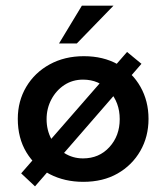

<svg xmlns="http://www.w3.org/2000/svg" viewBox="-20 -634 565 680"><path d="M481 -408 104 26 55 -20 430 -450ZM43 -213Q43 -276 73 -326.5Q103 -377 156 -406Q209 -435 277 -435Q346 -435 397.5 -406Q449 -377 477.5 -326.5Q506 -276 506 -213Q506 -150 477 -99.5Q448 -49 396.5 -19.5Q345 10 275 10Q209 10 156.5 -17Q104 -44 73.5 -94.5Q43 -145 43 -213ZM145 -212Q145 -173 162 -141.5Q179 -110 208.5 -91.5Q238 -73 274 -73Q331 -73 367.5 -113Q404 -153 404 -212Q404 -271 367.5 -311.5Q331 -352 274 -352Q237 -352 208 -333Q179 -314 162 -282Q145 -250 145 -212ZM382 -614 252 -480H189L270 -614Z"/></svg>

Font: Reem Kufi
Style: Regular
Weight: 400
Designer: Khaled Hosny
Version: Version 1.6